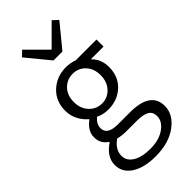

<svg xmlns="http://www.w3.org/2000/svg" viewBox="-298 -807 1096 1096"><g transform="rotate(-45 250.0 -259.0)"><path d="M222 -574 107 -714 139 -744 256 -627H260L377 -744L409 -714L294 -574ZM247 226Q156 226 101.5 191Q47 156 47 95Q47 31 118 -17V-21Q75 -48 75 -100Q75 -152 128 -190V-194Q102 -215 84 -249Q66 -283 66 -324Q66 -401 118 -449Q170 -497 245 -497Q278 -497 312 -485H480V-428H377Q420 -388 420 -323Q420 -247 370 -200.5Q320 -154 245 -154Q205 -154 171 -171Q138 -145 138 -111Q138 -56 224 -56H321Q488 -56 488 59Q488 127 421 176.5Q354 226 247 226ZM245 -204Q290 -204 321.5 -237.5Q353 -271 353 -324Q353 -378 322 -410.5Q291 -443 245 -443Q199 -443 167.5 -410.5Q136 -378 136 -324Q136 -271 167.5 -237.5Q199 -204 245 -204ZM257 174Q327 174 371.5 142.5Q416 111 416 69Q416 35 391 20.5Q366 6 315 6H226Q195 6 164 -2Q111 35 111 85Q111 126 150 150Q189 174 257 174Z"/></g></svg>

Font: Assistant
Style: Regular
Weight: 400
Designer: Hebrew By Ben Nathan, Latin by Paul Hunt
Version: Version 2.001;PS 002.001;hotconv 1.0.88;makeotf.lib2.5.64775